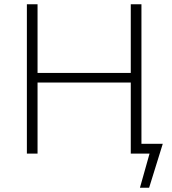

<svg xmlns="http://www.w3.org/2000/svg" viewBox="-20 -720 808 900"><path d="M106 0H156V-333H593V0H681L636 160H679L743 -46H643V-700H593V-378H156V-700H106Z"/></svg>

Font: Chess Sans Light
Style: Regular
Weight: 300
Designer: Wolf Bōese
Foundry: Wolf Bōese
Version: Version 7.223;Glyphs 3.3 (3306)